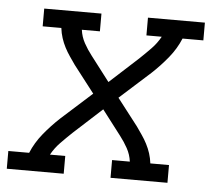

<svg xmlns="http://www.w3.org/2000/svg" viewBox="-57 -577 700 625"><g transform="rotate(5 293.5 -265.0)"><path d="M-13 0V-58H55Q69 -92 93.5 -122Q118 -152 146 -178L246 -268L178 -356Q169 -369 160 -382Q151 -395 143.5 -409.5Q136 -424 131 -439.5Q126 -455 124 -472H63V-530H250V-472H191Q194 -449 205 -429Q216 -409 230 -391L292 -310L385 -395Q404 -413 422 -431.5Q440 -450 452 -472H402V-530H588V-472H520Q506 -438 481.5 -408Q457 -378 429 -352L329 -262L397 -174Q406 -161 415 -148Q424 -135 431.5 -120.5Q439 -106 444 -90.5Q449 -75 451 -58H512V0H326V-58H384Q381 -81 370 -101Q359 -121 345 -139L283 -220L190 -135Q171 -117 153 -98.5Q135 -80 123 -58H173V0Z"/></g></svg>

Font: Iosevka Curly Slab LtEx
Style: Italic
Weight: 300
Width: 7
Italic angle: -9°
Monospace: yes
Designer: Belleve Invis
Foundry: Belleve Invis
Version: Version 11.1.0; ttfautohint (v1.8.3)